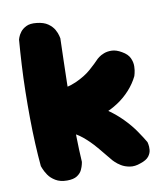

<svg xmlns="http://www.w3.org/2000/svg" viewBox="-76 -715 674 779"><g transform="rotate(-10 261.0 -325.0)"><path d="M443 -16Q419 -7 398.5 -10.5Q378 -14 363.5 -23Q349 -32 341 -40Q333 -48 333 -48Q306 -81 288 -102.5Q270 -124 256.5 -137Q243 -150 232 -159Q221 -168 208.5 -175.5Q196 -183 178 -191L145 -364Q202 -368 241 -385.5Q280 -403 305 -425Q330 -447 346 -464Q346 -464 353.5 -470Q361 -476 375 -481.5Q389 -487 407.5 -486.5Q426 -486 448 -473Q471 -460 479 -442.5Q487 -425 486.5 -408Q486 -391 483 -380Q480 -369 480 -369Q466 -340 443 -314.5Q420 -289 391 -270Q362 -251 333 -240.5Q304 -230 277 -230L274 -284Q312 -275 346 -252Q380 -229 408 -200.5Q436 -172 455.5 -143.5Q475 -115 486 -96Q486 -96 488 -87Q490 -78 489 -64Q488 -50 478 -37Q468 -24 443 -16ZM138 1Q110 1 91 -10.5Q72 -22 62 -37Q52 -52 47.5 -63.5Q43 -75 43 -75Q39 -118 36.5 -169Q34 -220 33.5 -274.5Q33 -329 34 -384Q35 -439 38 -493Q41 -547 45 -596Q45 -596 48 -605Q51 -614 59.5 -625.5Q68 -637 84 -645Q100 -653 127 -650Q156 -647 173 -635Q190 -623 198 -608.5Q206 -594 208.5 -583Q211 -572 211 -572Q210 -533 208.5 -485Q207 -437 206 -384Q205 -331 205 -275.5Q205 -220 206 -166Q207 -112 210 -63Q210 -63 208 -53.5Q206 -44 200 -31Q194 -18 179.5 -8.5Q165 1 138 1Z"/></g></svg>

Font: Sour Gummy Black ExtraBold
Style: Regular
Weight: 800
Version: Version 1.000